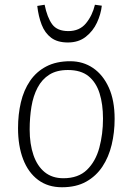

<svg xmlns="http://www.w3.org/2000/svg" viewBox="-20 -775 558 809"><path d="M241 14Q182 14 140.5 -17Q99 -48 77.5 -104Q56 -160 56 -235Q56 -293 68 -344Q80 -395 106.5 -434Q133 -473 175 -495Q217 -517 276 -517Q330 -517 372 -488.5Q414 -460 438.5 -406Q463 -352 463 -274Q463 -217 450.5 -165Q438 -113 411.5 -73Q385 -33 343 -9.5Q301 14 241 14ZM247 -24Q310 -24 346.5 -59.5Q383 -95 398.5 -152.5Q414 -210 414 -275Q414 -336 399.5 -382Q385 -428 353 -454Q321 -480 266 -480Q219 -480 188 -460.5Q157 -441 138.5 -406Q120 -371 112.5 -325.5Q105 -280 105 -229Q105 -168 121 -121.5Q137 -75 168.5 -49.5Q200 -24 247 -24ZM266 -596Q222 -596 195.5 -616Q169 -636 155.5 -671Q142 -706 137 -750L168 -755Q179 -701 200 -672.5Q221 -644 268 -644Q315 -644 342 -676.5Q369 -709 380 -755L409 -751Q405 -715 388.5 -679.5Q372 -644 341.5 -620Q311 -596 266 -596Z"/></svg>

Font: Literata ExtraLight
Style: Italic
Weight: 250
Italic angle: -2°
Designer: Latin by Veronika Burian and Jose Scaglione. Greek by Irene Vlachou. Cyrillic by Vera Evstafieva
Foundry: TypeTogether
Version: Version 3.002